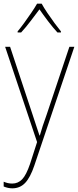

<svg xmlns="http://www.w3.org/2000/svg" viewBox="-20 -783 427 1046"><path d="M8 -528H35L157 -160Q173 -112 181 -87Q189 -62 195 -45H197Q210 -92 234 -158L358 -528H385L167 119Q145 184 117 213.5Q89 243 47 243Q24 243 0 233V207Q12 212 23 214.5Q34 217 47 217Q78 217 100.5 194Q123 171 144 109L182 -9ZM207 -763Q219 -741 238.5 -712Q258 -683 278 -656Q298 -629 312 -612V-606H293Q268 -633 241.5 -668Q215 -703 195 -732Q174 -704 147 -668.5Q120 -633 95 -606H76V-612Q92 -631 112 -658.5Q132 -686 151 -714Q170 -742 182 -763Z"/></svg>

Font: Noto Sans Telugu SemiCondensed Thin
Style: Regular
Weight: 100
Width: 4
Designer: Jelle Bosma - Monotype Design Team
Foundry: Monotype Imaging Inc.
Version: Version 2.005; ttfautohint (v1.8.4.7-5d5b)